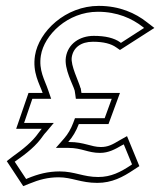

<svg xmlns="http://www.w3.org/2000/svg" viewBox="-20 -610 545 653"><path d="M3 -62 59 23 79 15C113 1 143 -7 180 -7C224 -7 255 12 311 12C361 12 398 -8 434 -32L454 -45L412 -147L387 -133C362 -118 347 -110 323 -110C290 -110 266 -127 216 -127H212C227 -144 239 -164 248 -188H349L388 -294H257C257 -298 255 -303 255 -307V-309L254 -310C247 -335 220 -387 224 -415C229 -448 255 -468 296 -468C333 -468 358 -461 375 -449L388 -440L505 -515L479 -535C441 -565 387 -590 316 -590C203 -590 112 -503 99 -421C90 -363 114 -326 125 -294H77L35 -172H122C120 -169 115 -164 111 -158C90 -128 59 -103 21 -76ZM30 -60C73 -90 103 -114 127 -149C130 -153 133 -157 137 -161L163 -192H62L90 -274H154L144 -303C132 -339 111 -370 119 -421C130 -491 210 -570 313 -570C379 -570 429 -547 465 -519L470 -515L391 -464L389 -466C368 -481 338 -488 299 -488C251 -488 211 -461 204 -415C198 -375 228 -323 234 -302C235 -296 236 -291 236 -289L238 -274H360L336 -208H235L229 -192C221 -171 211 -154 198 -139L170 -107H213C258 -107 279 -90 320 -90C349 -90 371 -102 395 -116L401 -119L429 -51L425 -48C390 -25 358 -8 314 -8C263 -8 234 -27 183 -27C143 -27 109 -18 73 -3L69 -1Z"/></svg>

Font: Charger Pro
Style: OlObl
Weight: 900
Designer: Jasper
Foundry: Cannot Into Space Fonts
Version: Version 1.09